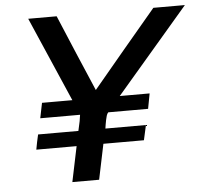

<svg xmlns="http://www.w3.org/2000/svg" viewBox="-51 -753 859 807"><g transform="rotate(-5 379.0 -350.0)"><path d="M222 0Q230 -38 237.5 -74.5Q245 -111 253 -149H83Q86 -165 89 -180.5Q92 -196 96 -212H266Q268 -223 270.5 -232.5Q273 -242 275 -253Q276 -260 277 -266.5Q278 -273 279 -279H111Q114 -295 117.5 -311Q121 -327 124 -343H252Q213 -433 174.5 -521.5Q136 -610 97 -700H217Q251 -619 285 -538.5Q319 -458 354 -377Q422 -458 489 -538.5Q556 -619 625 -700H758L452 -343H578Q575 -327 572 -311Q569 -295 566 -279H398Q393 -274 390.5 -265.5Q388 -257 386 -247.5Q384 -238 382.5 -228.5Q381 -219 380 -212H551Q547 -196 544 -180.5Q541 -165 537 -149H366Q358 -111 350.5 -74.5Q343 -38 335 0Z"/></g></svg>

Font: Rosa Sans Medium
Style: Italic
Weight: 500
Italic angle: -12°
Designer: Pentagram / MCKL
Foundry: Pentagram / MCKL
Version: Version 1.005;September 16, 2019;FontCreator 11.5.0.2425 64-